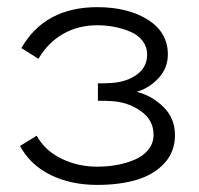

<svg xmlns="http://www.w3.org/2000/svg" viewBox="-20 -504 560 539"><path d="M83 -123Q105.5 -82 151.6 -59.1Q197.8 -36.1 252.9 -36.1Q281.7 -36.1 308.6 -41Q335.4 -45.9 359.1 -56.2Q382.8 -66.4 397 -84.5Q411.1 -102.5 411.1 -126Q411.1 -167 375 -192.4Q338.9 -217.8 292 -220.2Q276.9 -221.2 254.9 -221.2V-270Q276.9 -270 292 -271Q336.4 -273.9 364.7 -294.9Q393.1 -315.9 393.1 -351.1Q393.1 -372.1 380.9 -388.4Q368.7 -404.8 347.9 -414.1Q327.1 -423.3 303 -428.2Q278.8 -433.1 252.9 -433.1Q199.7 -433.1 157 -408.7Q114.3 -384.3 87.9 -338.9L40 -369.1Q106 -483.9 252.9 -483.9Q339.4 -483.9 395.3 -448.5Q451.2 -413.1 451.2 -351.1Q451.2 -313 425.3 -284.9Q399.4 -256.8 363.8 -246.1Q406.2 -235.8 438.7 -203.9Q471.2 -171.9 471.2 -125Q471.2 -78.1 441.7 -45.9Q412.1 -13.7 364 0.7Q315.9 15.1 252.9 15.1Q179.2 15.1 122.3 -12.7Q65.4 -40.5 36.1 -94.2Z"/></svg>

Font: Kreadon Light
Style: Regular
Weight: 300
Designer: kohakuno
Foundry: StudioGnu
Version: Version 1.000;Glyphs 3.1.2 (3151)